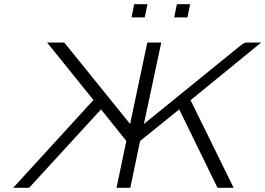

<svg xmlns="http://www.w3.org/2000/svg" viewBox="-20 -898 1269 918"><path d="M43 0 426.8 -419.9 205.1 -694.8H287.1L602.1 -305.2L684.1 -693.8V-694.8H751L668 -305.2L1129.9 -680.2Q1147.9 -695.3 1161.1 -694.8H1229L891.1 -418.9L1097.2 0H1020L836.9 -375L649.9 -224.1L603 0H537.1L584 -224.1L462.9 -375L119.1 0ZM608.9 -814.9 621.6 -877.9H685.1L671.9 -814.9ZM813 -814.9 825.7 -877.9H889.2L876 -814.9Z"/></svg>

Font: CMU Bright
Style: Oblique
Weight: 500
Italic angle: -12°
Version: Version 0.7.0